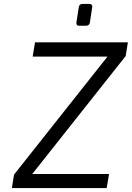

<svg xmlns="http://www.w3.org/2000/svg" viewBox="-20 -950 666 970"><path d="M51 -68 523 -664H145L157 -736H626L615 -667L143 -71H531L519 0H40ZM366 -833V-836L378 -914Q381 -930 396 -930H433Q446 -930 446 -917V-914L434 -836Q433 -829 428 -824.5Q423 -820 416 -820H379Q366 -820 366 -833Z"/></svg>

Font: Exo
Style: Italic
Weight: 400
Italic angle: -9°
Designer: Natanael Gama
Foundry: Natanael Gama
Version: Version 1.500; ttfautohint (v1.6)